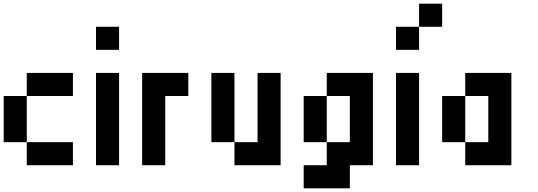

<svg xmlns="http://www.w3.org/2000/svg" viewBox="-20 -895 2915 1040"><path d="M125 -375V-500H375V-375ZM125 -125H0V-375H125ZM125 0V-125H375V0Z M500 -625V-750H625V-625ZM625 0H500V-500H625Z M875 0H750V-500H1000V-375H875Z M1250 0V-125H1125V-500H1250V-125H1375V-500H1500V0Z M1625 0H1750V-125H1625V-375H1750V-125H1875V-375H1750V-500H2000V0H1875V125H1625Z M2250 -750V-875H2375V-750ZM2125 -625V-750H2250V-625ZM2250 0H2125V-500H2250Z M2500 0V-125H2375V-375H2500V-125H2625V-375H2500V-500H2750V0Z"/></svg>

Font: Tiny5
Style: Regular
Weight: 400
Designer: Stefan Schmidt
Foundry: Made with Bits'n'Picas by Kreative Software
Version: Version 1.002; ttfautohint (v1.8.4.7-5d5b)